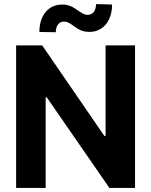

<svg xmlns="http://www.w3.org/2000/svg" viewBox="-20 -932 749 952"><path d="M649.6 0H522.5L212.1 -449.1H206.4V0H59.9V-707H189.1L497.3 -258.1H503.5V-707H649.6ZM287.3 -909.5Q304.4 -910 318.4 -905.7Q332.4 -901.4 343.2 -895.2Q353.9 -889 367 -879.3Q381.8 -869.5 392.2 -863.9Q402.6 -858.3 414.4 -858.3Q434.9 -858.9 445.3 -873.2Q455.7 -887.5 456.3 -911.7L535.8 -909.6Q535.8 -867.3 521 -836.6Q506.2 -805.8 480.7 -789.8Q455.2 -773.8 423.3 -773.8Q405.4 -773.8 391.3 -778Q377.2 -782.3 367 -788.5Q356.8 -794.8 343.4 -804.4Q329.3 -815.1 319.3 -820Q309.3 -824.9 296.6 -824.9Q278.7 -824.9 267.7 -810.6Q256.7 -796.3 256.7 -772.2L175.2 -773.4Q175.2 -816.3 190.2 -847.2Q205.2 -878.1 230.5 -893.8Q255.8 -909.5 287.3 -909.5Z"/></svg>

Font: WEMIX Pretendard Variable
Style: Regular
Weight: 400
Designer: Base glyphs from Inter by Rasmus Andersson; Hangeul glyphs from Noto Sans CJK(Source Han Sans) by Jang Soo-young and Kan
Foundry: Kil Hyung-jin
Version: Version 1.000;Glyphs 3.2 (3208)